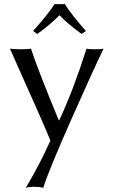

<svg xmlns="http://www.w3.org/2000/svg" viewBox="-20 -666 546 923"><path d="M292 -646Q325.2 -592.8 393.1 -517.1L372.1 -502.9Q301.3 -554.7 266.1 -592.8Q222.2 -547.9 159.2 -502.9L139.2 -517.1Q210.9 -597.2 242.2 -646ZM27.8 -432.1Q42 -429.2 80.1 -429.2Q116.2 -429.2 128.9 -432.1Q162.1 -330.1 262.7 -87.4H264.6Q332 -231 396 -432.1Q405.8 -429.2 435.1 -429.2Q468.3 -429.2 478 -432.1Q435.1 -345.2 324 -94.7Q212.9 155.8 188 236.8Q170.9 231.9 139.2 231.9Q121.1 231.9 104 236.8Q175.8 115.7 222.2 9.8Q201.7 -43.9 27.8 -432.1Z"/></svg>

Font: Biolilbert
Style: Regular
Weight: 400
Designer: Philipp H. Poll
Foundry: Philipp H. Poll
Version: Version 1.1.0